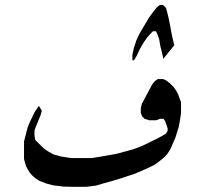

<svg xmlns="http://www.w3.org/2000/svg" viewBox="-20 -675 821 769"><path d="M678.2 -494.1 634.3 -439.5 628.4 -465.8 622.6 -488.3 617.7 -516.6 610.8 -537.1 605 -549.8H592.3L578.6 -535.2L569.8 -525.4L556.2 -505.9L547.4 -491.2L538.6 -475.6L528.8 -454.1L521 -440.4L516.1 -433.6H510.3V-456.1L516.1 -482.4L525.9 -512.7L537.6 -538.1L545.4 -551.8L560.1 -576.2L576.7 -604.5L593.3 -627L608.9 -646.5L620.6 -655.3H632.3L637.2 -651.4L645 -642.6L649.9 -625L655.8 -600.6L662.6 -566.4L667.5 -539.1L673.3 -512.7ZM612.3 -358.4H633.8L647.5 -351.6L660.2 -341.8L675.8 -326.2L686.5 -310.5L694.3 -294.9L705.1 -265.6V-222.7L702.1 -202.1L696.3 -168L682.6 -124L663.1 -79.1L650.4 -58.6L638.7 -45.9L617.2 -28.3L596.7 -13.7L570.3 -1L545.9 9.8L515.6 22.5L488.3 31.2L464.8 39.1L429.7 49.8L397.5 58.6L364.3 68.4L326.2 73.2H272.5L234.4 72.3L193.4 67.4L167 60.5L138.7 49.8L122.1 39.1L108.4 27.3L97.7 14.6L84 -9.8L76.2 -38.1V-108.4L82 -130.9L90.8 -165L100.6 -188.5L119.1 -226.6L135.7 -251L147.5 -231.4L142.6 -213.9L128.9 -180.7L118.2 -153.3V-131.8L121.1 -114.3L157.2 -79.1L174.8 -67.4L194.3 -56.6L226.6 -47.9L263.7 -42H348.6L372.1 -45.9L407.2 -51.8L445.3 -58.6L485.4 -69.3L519.5 -79.1L546.9 -89.8L570.3 -100.6L593.8 -112.3L615.2 -123L629.9 -130.9L645.5 -140.6L651.4 -151.4V-161.1L641.6 -189.5L634.8 -199.2H621.1L605.5 -193.4H577.1L558.6 -199.2L548.8 -210L543.9 -222.7V-241.2L547.9 -258.8L588.9 -335.9L599.6 -349.6Z"/></svg>

Font: LaylaRuqaa
Style: Regular
Weight: 400
Version: Version 2.0